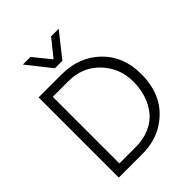

<svg xmlns="http://www.w3.org/2000/svg" viewBox="-243 -1009 1141 1141"><g transform="rotate(-45 327.5 -439.0)"><path d="M334 -728H271L152 -878H216L303 -771L389 -878H453ZM272 -617H142V-57H277Q346 -57 399 -81Q452 -105 483 -146Q545 -228 545 -342Q545 -456 468.5 -536.5Q392 -617 272 -617ZM277 0H80V-674H272Q420 -674 515 -582Q610 -490 610 -341Q610 -144 462 -50Q385 0 277 0Z"/></g></svg>

Font: Hind Jalandhar Light
Style: Regular
Weight: 300
Designer: Namrata Goyal
Foundry: Indian Type Foundry
Version: Version 0.702;PS 1.0;hotconv 1.0.81;makeotf.lib2.5.63406